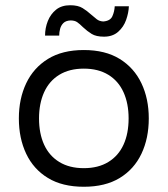

<svg xmlns="http://www.w3.org/2000/svg" viewBox="-20 -702 640 733"><path d="M300 11Q218 11 163 -22.5Q108 -56 80 -115Q52 -174 52 -250Q52 -325 80 -384Q108 -443 163 -477Q218 -511 300 -511Q382 -511 437 -477Q492 -443 520 -384Q548 -325 548 -250Q548 -174 520 -115Q492 -56 437 -22.5Q382 11 300 11ZM300 -60Q355 -60 393.5 -83.5Q432 -107 451.5 -149.5Q471 -192 471 -250Q471 -307 451.5 -350Q432 -393 393.5 -416.5Q355 -440 300 -440Q245 -440 206.5 -416.5Q168 -393 148.5 -350Q129 -307 129 -250Q129 -192 148.5 -149.5Q168 -107 206.5 -83.5Q245 -60 300 -60ZM326 -648Q340 -636 349.5 -628.5Q359 -621 374 -620Q401 -622 409 -640Q417 -658 418 -678H472Q471 -653 461.5 -626Q452 -599 431 -580.5Q410 -562 377 -562Q347 -562 330 -572.5Q313 -583 297 -598Q284 -611 274.5 -617.5Q265 -624 249 -624Q231 -623 222 -614Q213 -605 209.5 -592Q206 -579 206 -566H152Q152 -595 162.5 -621.5Q173 -648 194 -665Q215 -682 248 -682Q278 -682 295.5 -671Q313 -660 326 -648Z"/></svg>

Font: Nata Sans
Style: Regular
Weight: 400
Designer: Daniel Uzquiano Cruz
Version: Version 1.001